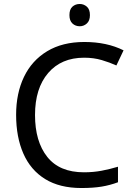

<svg xmlns="http://www.w3.org/2000/svg" viewBox="-20 -935 672 965"><path d="M403 -645Q288 -645 222 -568Q156 -491 156 -357Q156 -224 217.5 -146.5Q279 -69 402 -69Q449 -69 491 -77Q533 -85 573 -97V-19Q533 -4 490.5 3Q448 10 389 10Q280 10 207 -35Q134 -80 97.5 -163Q61 -246 61 -358Q61 -466 100.5 -548.5Q140 -631 217 -677.5Q294 -724 404 -724Q517 -724 601 -682L565 -606Q532 -621 491.5 -633Q451 -645 403 -645ZM381 -915Q401 -915 416.5 -901.5Q432 -888 432 -859Q432 -831 416.5 -817Q401 -803 381 -803Q359 -803 344 -817Q329 -831 329 -859Q329 -888 344 -901.5Q359 -915 381 -915Z"/></svg>

Font: Noto Sans Test
Style: Regular
Weight: 400
Version: Version 1.002; ttfautohint (v1.8.4.7-5d5b)